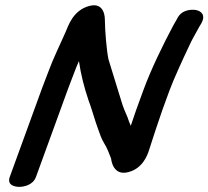

<svg xmlns="http://www.w3.org/2000/svg" viewBox="-20 -669 811 747"><path d="M287.1 -431.3C294.6 -379 307.3 -329.9 324.1 -279.6C335.2 -251.9 349.4 -199 361.7 -166.7C368.1 -149.2 373.7 -130.3 385.8 -110.6C397.3 -92.4 402.9 -75.7 412.1 -52.5C412.5 -50.8 417.6 17.4 479.8 0.5C533.9 -13.3 553.1 -63.3 559.7 -84.5C568 -111.1 601.2 -212.2 611.7 -241L639.4 -317C654.5 -358.6 694.7 -445.9 712.9 -483.9C728.5 -518.9 737.7 -531.8 756.7 -567.3L763.5 -578.3C780.8 -609.6 763.8 -625.8 742.7 -629.9C729.3 -632.4 689.1 -633.8 670.6 -599.1L665.1 -588.8C660.3 -581 654.4 -570.6 649.9 -561.8C616.2 -498.5 567.5 -399.7 537.4 -317L509.7 -241C504.8 -227.5 497.4 -205.6 488.8 -179.5C486.4 -184.5 483.8 -191 481.9 -196.3C473 -224.2 468.5 -227.1 457 -259.9C439.8 -317.2 419.5 -379.4 401.8 -439C394.8 -472.9 388.3 -549.1 388 -592.1C388 -592.1 390.6 -662 328.6 -646.2C263.8 -629.5 245.5 -567.8 235.8 -545.9C213.4 -494.4 187.7 -444.1 165.3 -382.7C158.5 -365.7 150.6 -345 143.3 -325L18.1 19C6 52.3 38.7 58 54.9 58C71.1 58 108 52.3 120.1 19L245.3 -325C252.4 -344.5 258.8 -361.2 266.9 -381.6C273.9 -400.9 280.1 -415.6 287.1 -431.3Z"/></svg>

Font: Take Off
Style: Hosehead
Weight: 400
Foundry: Cannot Into Space Fonts
Version: Version 0.89